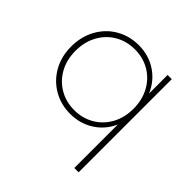

<svg xmlns="http://www.w3.org/2000/svg" viewBox="-183 -684 1039 1039"><g transform="rotate(45 336.5 -164.5)"><path d="M562 -519V194H529V-139Q500 -73 440.5 -35Q381 3 306 3Q235 3 177 -30.5Q119 -64 85.5 -123.5Q52 -183 52 -259Q52 -335 85.5 -395.5Q119 -456 177 -489.5Q235 -523 306 -523Q382 -523 441.5 -484Q501 -445 530 -377V-519ZM529 -259Q529 -327 500 -380Q471 -433 420.5 -462.5Q370 -492 307 -492Q244 -492 193.5 -462.5Q143 -433 114 -380Q85 -327 85 -259Q85 -191 114 -138.5Q143 -86 193.5 -56.5Q244 -27 307 -27Q370 -27 420.5 -56.5Q471 -86 500 -138.5Q529 -191 529 -259Z"/></g></svg>

Font: Montserrat Alternates ExLight
Style: Regular
Weight: 275
Designer: Julieta Ulanovsky
Foundry: Julieta Ulanovsky
Version: Version 7.200